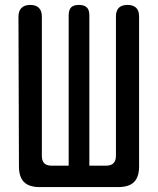

<svg xmlns="http://www.w3.org/2000/svg" viewBox="-20 -760 640 780"><path d="M141 0Q98 0 77.5 -20.5Q57 -41 57 -84L55 -692Q55 -716 67.5 -728Q80 -740 103 -740Q126 -740 138 -728Q150 -716 150 -693V-127Q150 -107 159.5 -97Q169 -87 189 -87H259V-698Q259 -720 269 -730Q279 -740 301 -740Q322 -740 332.5 -730Q343 -720 343 -698V-87H412Q431 -87 441 -97Q451 -107 451 -127V-693Q451 -716 462.5 -728Q474 -740 498 -740Q521 -740 533 -728.5Q545 -717 545 -693V-84Q545 -41 524.5 -20.5Q504 0 460 0Z"/></svg>

Font: Maple Mono Medium
Style: Regular
Weight: 500
Monospace: yes
Designer: subframe7536
Version: Version 7.000